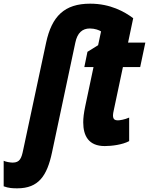

<svg xmlns="http://www.w3.org/2000/svg" viewBox="-126 -785 811 1045"><path d="M-32 240C84 240 130 172 157 45L284 -553C295 -607 323 -630 363 -630C390 -630 414 -621 424 -614L408 -539L350 -503L333 -420H383L338 -207C330 -169 327 -143 327 -119C327 -45 357 10 444 10C481 10 540 3 577 -17V-145C552 -134 526 -130 516 -130C496 -130 489 -138 489 -158C489 -165 491 -175 493 -184L543 -420H637L665 -553H571L599 -686C552 -721 475 -765 365 -765C225 -765 156 -697 125 -553L0 32C-9 76 -18 100 -57 100C-69 100 -95 96 -106 90V229C-79 239 -57 240 -32 240Z"/></svg>

Font: Noto Sans ExtraCondensed Black
Style: Italic
Weight: 900
Width: 2
Italic angle: -12°
Designer: Monotype Design Team
Foundry: Monotype Imaging Inc.
Version: Version 2.013